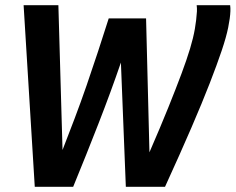

<svg xmlns="http://www.w3.org/2000/svg" viewBox="-20 -720 908 740"><path d="M616 0H465L446 -479Q408 -368 360.5 -246Q313 -124 262 0H114L71 -700H205L221 -142Q244 -201 267.5 -263Q291 -325 313.5 -390Q336 -455 357.5 -520.5Q379 -586 399 -649H543L556 -133Q599 -232 629 -306.5Q659 -381 679.5 -436Q700 -491 712.5 -532.5Q725 -574 731 -608.5Q737 -643 739 -676Q739 -683 739 -688.5Q739 -694 738 -700H867Q868 -695 868 -689Q868 -683 868 -677Q867 -651 859.5 -614Q852 -577 834.5 -525Q817 -473 788.5 -399.5Q760 -326 717.5 -227.5Q675 -129 616 0Z"/></svg>

Font: Georama ExtraCondensed Thin SemiBold
Style: Italic
Weight: 600
Italic angle: -9°
Version: Version 1.001